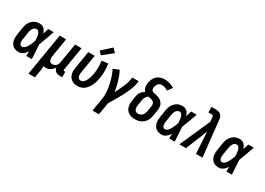

<svg xmlns="http://www.w3.org/2000/svg" viewBox="-6 -1733 4012 2909"><g transform="rotate(30 2000.0 -278.5)"><path d="M175 8Q147 8 120.5 1Q94 -6 73.5 -22Q53 -38 40 -61.5Q27 -85 22 -111.5Q17 -138 18 -166Q19 -194 24 -222L43 -342Q47 -366 54 -389Q61 -412 73.5 -434Q86 -456 104 -474.5Q122 -493 144 -505.5Q166 -518 190 -523Q214 -528 237 -528Q260 -528 280.5 -520Q301 -512 316 -497Q331 -482 341 -462.5Q351 -443 358 -423Q366 -447 373.5 -471.5Q381 -496 389 -520H485Q460 -452 436.5 -384.5Q413 -317 386 -250Q391 -188 394 -125Q397 -62 401 0H305Q305 -21 305.5 -41.5Q306 -62 306 -83Q295 -65 281.5 -49Q268 -33 251 -20Q234 -7 214.5 0.5Q195 8 175 8ZM175 -88Q194 -88 211 -100Q228 -112 240 -127.5Q252 -143 261 -160.5Q270 -178 278 -195.5Q286 -213 293.5 -231Q301 -249 307 -267Q306 -284 305 -300.5Q304 -317 302 -333.5Q300 -350 296.5 -366Q293 -382 286 -396.5Q279 -411 266.5 -421.5Q254 -432 237 -432Q225 -432 213.5 -427.5Q202 -423 192.5 -414.5Q183 -406 176.5 -395Q170 -384 165.5 -373Q161 -362 158 -350Q155 -338 153 -327L134 -207Q131 -194 130 -182Q129 -170 129 -157.5Q129 -145 131 -133.5Q133 -122 138.5 -111.5Q144 -101 153.5 -94.5Q163 -88 175 -88Z M467 215 589 -520H701L650 -207Q647 -193 646 -180Q645 -167 646.5 -154Q648 -141 651.5 -128.5Q655 -116 662.5 -106.5Q670 -97 682.5 -92.5Q695 -88 708 -88Q725 -88 742.5 -95Q760 -102 773 -115.5Q786 -129 792.5 -146Q799 -163 802 -180L858 -520H971L903 -108Q902 -104 902.5 -100Q903 -96 905.5 -93Q908 -90 912 -89Q916 -88 920 -88H936V8H904Q882 8 862 4Q842 0 825 -11Q808 -22 798.5 -39.5Q789 -57 788 -78Q777 -59 761.5 -42.5Q746 -26 727.5 -14.5Q709 -3 688 2.5Q667 8 647 8Q637 8 627 7Q617 6 608 3Q608 29 605 55Q602 81 597 107L580 215Z M1201 8Q1172 8 1145 1Q1118 -6 1096.5 -21.5Q1075 -37 1060.5 -60Q1046 -83 1039.5 -109.5Q1033 -136 1034 -165Q1035 -194 1040 -222L1089 -520H1201L1150 -207Q1147 -194 1146 -181Q1145 -168 1146 -155.5Q1147 -143 1150 -131Q1153 -119 1160 -109Q1167 -99 1178 -93.5Q1189 -88 1202 -88Q1217 -88 1232 -94.5Q1247 -101 1258 -112.5Q1269 -124 1277.5 -137.5Q1286 -151 1292.5 -165.5Q1299 -180 1304.5 -194.5Q1310 -209 1314 -223.5Q1318 -238 1321 -253Q1324 -268 1327 -282Q1336 -340 1336 -397Q1336 -454 1328 -509L1438 -522Q1447 -460 1447.5 -396.5Q1448 -333 1437 -268Q1432 -237 1423.5 -205.5Q1415 -174 1401.5 -143.5Q1388 -113 1368.5 -84.5Q1349 -56 1323 -34Q1297 -12 1264.5 -2Q1232 8 1201 8ZM1277 -574 1226 -626 1385 -772 1447 -708Z M1587 215 1625 -16Q1632 -58 1631 -99.5Q1630 -141 1625 -181Q1620 -221 1611.5 -260.5Q1603 -300 1592 -338Q1581 -376 1567 -413Q1553 -450 1535 -485L1635 -528Q1654 -490 1670 -449.5Q1686 -409 1698.5 -367Q1711 -325 1720.5 -282Q1730 -239 1736 -195Q1754 -228 1771 -261.5Q1788 -295 1803 -329Q1818 -363 1831 -398Q1844 -433 1850 -468L1858 -520H1971L1962 -468Q1955 -427 1939.5 -386.5Q1924 -346 1906 -306.5Q1888 -267 1867.5 -228Q1847 -189 1825 -151Q1803 -113 1780.5 -75Q1758 -37 1735 0L1699 215Z M2206 8Q2176 8 2147.5 2Q2119 -4 2096 -19Q2073 -34 2057 -56.5Q2041 -79 2033.5 -106.5Q2026 -134 2026.5 -163.5Q2027 -193 2032 -222L2045 -301Q2048 -321 2055 -339.5Q2062 -358 2074.5 -375Q2087 -392 2103 -405Q2119 -418 2138 -428Q2124 -440 2116 -456.5Q2108 -473 2104 -491.5Q2100 -510 2100 -529Q2100 -548 2103 -568Q2107 -591 2115 -614Q2123 -637 2136 -658Q2149 -679 2168 -696Q2187 -713 2209 -723.5Q2231 -734 2255 -738.5Q2279 -743 2302 -743Q2348 -743 2391 -729Q2434 -715 2471 -692L2412 -611Q2389 -626 2363.5 -636.5Q2338 -647 2309 -647Q2292 -647 2274.5 -641Q2257 -635 2244 -622Q2231 -609 2224 -592Q2217 -575 2214 -557Q2211 -538 2215 -520Q2219 -502 2234 -492.5Q2249 -483 2267.5 -480Q2286 -477 2303.5 -472.5Q2321 -468 2338.5 -462.5Q2356 -457 2371.5 -448Q2387 -439 2399.5 -427Q2412 -415 2421.5 -400Q2431 -385 2436 -368Q2441 -351 2442 -332.5Q2443 -314 2440.5 -295Q2438 -276 2435 -257L2422 -178Q2418 -153 2409.5 -128Q2401 -103 2386.5 -81Q2372 -59 2351 -41Q2330 -23 2306 -12Q2282 -1 2256.5 3.5Q2231 8 2206 8ZM2206 -88Q2226 -88 2245.5 -96Q2265 -104 2279.5 -119.5Q2294 -135 2301.5 -154.5Q2309 -174 2312 -193L2325 -272Q2328 -289 2328.5 -306Q2329 -323 2323.5 -338Q2318 -353 2305.5 -363Q2293 -373 2277.5 -378Q2262 -383 2245.5 -385.5Q2229 -388 2213 -392Q2200 -383 2189.5 -370.5Q2179 -358 2172 -344Q2165 -330 2161 -315.5Q2157 -301 2155 -286L2142 -207Q2139 -193 2138 -179.5Q2137 -166 2139 -152.5Q2141 -139 2145.5 -127Q2150 -115 2158.5 -106Q2167 -97 2179.5 -92.5Q2192 -88 2206 -88Z M2675 8Q2647 8 2620.5 1Q2594 -6 2573.5 -22Q2553 -38 2540 -61.5Q2527 -85 2522 -111.5Q2517 -138 2518 -166Q2519 -194 2524 -222L2543 -342Q2547 -366 2554 -389Q2561 -412 2573.5 -434Q2586 -456 2604 -474.5Q2622 -493 2644 -505.5Q2666 -518 2690 -523Q2714 -528 2737 -528Q2760 -528 2780.5 -520Q2801 -512 2816 -497Q2831 -482 2841 -462.5Q2851 -443 2858 -423Q2866 -447 2873.5 -471.5Q2881 -496 2889 -520H2985Q2960 -452 2936.5 -384.5Q2913 -317 2886 -250Q2891 -188 2894 -125Q2897 -62 2901 0H2805Q2805 -21 2805.5 -41.5Q2806 -62 2806 -83Q2795 -65 2781.5 -49Q2768 -33 2751 -20Q2734 -7 2714.5 0.5Q2695 8 2675 8ZM2675 -88Q2694 -88 2711 -100Q2728 -112 2740 -127.5Q2752 -143 2761 -160.5Q2770 -178 2778 -195.5Q2786 -213 2793.5 -231Q2801 -249 2807 -267Q2806 -284 2805 -300.5Q2804 -317 2802 -333.5Q2800 -350 2796.5 -366Q2793 -382 2786 -396.5Q2779 -411 2766.5 -421.5Q2754 -432 2737 -432Q2725 -432 2713.5 -427.5Q2702 -423 2692.5 -414.5Q2683 -406 2676.5 -395Q2670 -384 2665.5 -373Q2661 -362 2658 -350Q2655 -338 2653 -327L2634 -207Q2631 -194 2630 -182Q2629 -170 2629 -157.5Q2629 -145 2631 -133.5Q2633 -122 2638.5 -111.5Q2644 -101 2653.5 -94.5Q2663 -88 2675 -88Z M2982 0 3217 -529 3210 -605Q3210 -605 3210 -605Q3210 -605 3210 -605Q3210 -605 3210 -605Q3210 -605 3210 -605Q3209 -612 3207.5 -618.5Q3206 -625 3202 -630Q3198 -635 3191.5 -637Q3185 -639 3178 -639H3121V-735H3178Q3197 -735 3215.5 -733.5Q3234 -732 3250.5 -726.5Q3267 -721 3281 -710Q3295 -699 3303 -683.5Q3311 -668 3314.5 -650.5Q3318 -633 3320 -615L3387 0H3272L3251 -378L3098 0Z M3675 8Q3647 8 3620.5 1Q3594 -6 3573.5 -22Q3553 -38 3540 -61.5Q3527 -85 3522 -111.5Q3517 -138 3518 -166Q3519 -194 3524 -222L3543 -342Q3547 -366 3554 -389Q3561 -412 3573.5 -434Q3586 -456 3604 -474.5Q3622 -493 3644 -505.5Q3666 -518 3690 -523Q3714 -528 3737 -528Q3760 -528 3780.5 -520Q3801 -512 3816 -497Q3831 -482 3841 -462.5Q3851 -443 3858 -423Q3866 -447 3873.5 -471.5Q3881 -496 3889 -520H3985Q3960 -452 3936.5 -384.5Q3913 -317 3886 -250Q3891 -188 3894 -125Q3897 -62 3901 0H3805Q3805 -21 3805.5 -41.5Q3806 -62 3806 -83Q3795 -65 3781.5 -49Q3768 -33 3751 -20Q3734 -7 3714.5 0.5Q3695 8 3675 8ZM3675 -88Q3694 -88 3711 -100Q3728 -112 3740 -127.5Q3752 -143 3761 -160.5Q3770 -178 3778 -195.5Q3786 -213 3793.5 -231Q3801 -249 3807 -267Q3806 -284 3805 -300.5Q3804 -317 3802 -333.5Q3800 -350 3796.5 -366Q3793 -382 3786 -396.5Q3779 -411 3766.5 -421.5Q3754 -432 3737 -432Q3725 -432 3713.5 -427.5Q3702 -423 3692.5 -414.5Q3683 -406 3676.5 -395Q3670 -384 3665.5 -373Q3661 -362 3658 -350Q3655 -338 3653 -327L3634 -207Q3631 -194 3630 -182Q3629 -170 3629 -157.5Q3629 -145 3631 -133.5Q3633 -122 3638.5 -111.5Q3644 -101 3653.5 -94.5Q3663 -88 3675 -88Z"/></g></svg>

Font: Iosevka SS04 Oblique
Style: Bold
Weight: 700
Italic angle: -9°
Monospace: yes
Designer: Belleve Invis
Foundry: Belleve Invis
Version: Version 19.0.0; ttfautohint (v1.8.4)